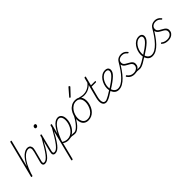

<svg xmlns="http://www.w3.org/2000/svg" viewBox="212 -2404 4308 4308"><g transform="rotate(-45 2366.5 -250.0)"><path d="M485 17Q467 17 453.5 10.5Q440 4 432 -9.5Q424 -23 424 -45Q424 -67 432 -97L497 -344Q516 -418 502.5 -451Q489 -484 445 -484Q414 -484 374.5 -464.5Q335 -445 289.5 -397.5Q244 -350 197.5 -266Q151 -182 108 -53L94 0Q92 8 87.5 11.5Q83 15 73 15Q62 15 57 11Q52 7 54 0L276 -875Q279 -883 283.5 -886.5Q288 -890 299 -890Q307 -890 312 -886Q317 -882 315 -874L152 -231Q191 -313 230.5 -368.5Q270 -424 309.5 -457.5Q349 -491 384.5 -505Q420 -519 449 -519Q484 -519 509 -503Q534 -487 543.5 -450Q553 -413 536 -352L470 -99Q458 -58 462.5 -38Q467 -18 494 -18Q503 -18 507 -12.5Q511 -7 510 -0.5Q509 6 502.5 11.5Q496 17 485 17Z M486 17Q477 17 472.5 11.5Q468 6 469.5 -0.5Q471 -7 477.5 -12.5Q484 -18 495 -18Q525 -18 558.5 -42Q592 -66 633 -118.5Q674 -171 727 -257.5Q780 -344 850 -467Q854 -476 860.5 -475.5Q867 -475 871.5 -469.5Q876 -464 870 -456Q799 -322 744.5 -231Q690 -140 647 -86Q604 -32 565.5 -7.5Q527 17 486 17Z M809 17Q790 17 775.5 10Q761 3 753 -10.5Q745 -24 745 -45.5Q745 -67 752 -97L853 -500Q856 -508 860 -511.5Q864 -515 874 -515Q884 -515 888.5 -510.5Q893 -506 891 -499L790 -99Q779 -59 784 -38.5Q789 -18 818 -18Q827 -18 830 -12.5Q833 -7 831.5 -0.5Q830 6 824.5 11.5Q819 17 809 17ZM920 -690Q903 -690 893.5 -698Q884 -706 884 -722Q884 -744 896 -759.5Q908 -775 930 -775Q947 -775 957 -767Q967 -759 967 -743Q967 -722 954.5 -706Q942 -690 920 -690Z M811 17Q802 17 797.5 11.5Q793 6 794.5 -0.5Q796 -7 802.5 -12.5Q809 -18 820 -18Q850 -18 883.5 -42Q917 -66 958 -118.5Q999 -171 1052 -257.5Q1105 -344 1175 -467Q1179 -476 1185.5 -475.5Q1192 -475 1196.5 -469.5Q1201 -464 1195 -456Q1124 -322 1069.5 -231Q1015 -140 972 -86Q929 -32 890.5 -7.5Q852 17 811 17Z M1437 17Q1410 17 1392.5 14Q1375 11 1360.5 8Q1346 5 1326 5.5Q1306 6 1272 12L1298 -5Q1330 -14 1352 -17.5Q1374 -21 1389 -21Q1404 -21 1417.5 -19.5Q1431 -18 1446 -18Q1455 -18 1459.5 -12.5Q1464 -7 1462.5 -0.5Q1461 6 1454.5 11.5Q1448 17 1437 17ZM973 390Q961 390 958 384Q955 378 957 371L1177 -500Q1179 -508 1183.5 -511.5Q1188 -515 1199 -515Q1208 -515 1213 -511.5Q1218 -508 1216 -500L1156 -263Q1200 -353 1243.5 -409.5Q1287 -466 1330 -492.5Q1373 -519 1417 -519Q1473 -519 1506.5 -474Q1540 -429 1540 -351Q1540 -303 1526.5 -252Q1513 -201 1487 -153Q1461 -105 1423 -66.5Q1385 -28 1336 -5.5Q1287 17 1229 17Q1196 17 1161 7Q1126 -3 1096 -26L995 375Q992 383 987.5 386.5Q983 390 973 390ZM1103 -56Q1142 -33 1173.5 -25Q1205 -17 1233 -17Q1283 -17 1324 -37.5Q1365 -58 1398 -92Q1431 -126 1453.5 -169Q1476 -212 1488 -258.5Q1500 -305 1500 -350Q1500 -388 1490.5 -418.5Q1481 -449 1461.5 -466.5Q1442 -484 1411 -484Q1369 -484 1319 -443.5Q1269 -403 1218 -319.5Q1167 -236 1118 -108Z M1440 17Q1431 17 1426.5 11.5Q1422 6 1423.5 -0.5Q1425 -7 1431.5 -12.5Q1438 -18 1449 -18Q1475 -18 1507.5 -39.5Q1540 -61 1575 -99.5Q1610 -138 1645 -190.5Q1680 -243 1711 -305Q1715 -312 1720.5 -312Q1726 -312 1731 -307.5Q1736 -303 1733 -295Q1704 -233 1669 -176Q1634 -119 1595 -76Q1556 -33 1517 -8Q1478 17 1440 17Z M1860 19Q1804 19 1764.5 -6.5Q1725 -32 1705 -78Q1685 -124 1685 -183Q1685 -239 1703.5 -298Q1722 -357 1757.5 -407.5Q1793 -458 1846.5 -488.5Q1900 -519 1970 -519Q2024 -519 2063.5 -494.5Q2103 -470 2124 -426.5Q2145 -383 2145 -323Q2145 -279 2133.5 -232Q2122 -185 2099.5 -140Q2077 -95 2043 -59.5Q2009 -24 1963 -2.5Q1917 19 1860 19ZM1864 -16Q1923 -16 1968 -45Q2013 -74 2042.5 -119Q2072 -164 2088 -217Q2104 -270 2104 -319Q2104 -368 2088.5 -405.5Q2073 -443 2041.5 -463.5Q2010 -484 1965 -484Q1908 -484 1863.5 -456Q1819 -428 1787.5 -383.5Q1756 -339 1740 -286Q1724 -233 1724 -184Q1724 -134 1740.5 -96Q1757 -58 1788 -37Q1819 -16 1864 -16Z M2193 -444Q2156 -444 2117 -454Q2078 -464 2045 -474Q2038 -476 2037 -480.5Q2036 -485 2038 -490.5Q2040 -496 2044.5 -498.5Q2049 -501 2056 -498Q2083 -491 2121 -482.5Q2159 -474 2193 -474Q2239 -474 2284.5 -488Q2330 -502 2373 -532.5Q2416 -563 2452 -613Q2459 -621 2465.5 -619.5Q2472 -618 2475 -611Q2478 -604 2472 -595Q2433 -541 2387 -508Q2341 -475 2292 -459.5Q2243 -444 2193 -444Z M1935 -630Q1931 -630 1924.5 -635.5Q1918 -641 1918 -647Q1918 -650 1919 -652.5Q1920 -655 1924 -659L2071 -829Q2074 -833 2077.5 -835.5Q2081 -838 2086 -838Q2090 -838 2096 -834Q2102 -830 2105.5 -824.5Q2109 -819 2109 -815Q2109 -811 2108 -808.5Q2107 -806 2103 -801L1948 -636Q1942 -630 1935 -630Z M2431 17Q2395 17 2372 0Q2349 -17 2337.5 -47.5Q2326 -78 2327 -121Q2328 -164 2341 -216L2470 -715Q2473 -723 2478 -726.5Q2483 -730 2493 -730Q2503 -730 2507.5 -726Q2512 -722 2510 -714L2455 -500H2583Q2594 -500 2596 -495.5Q2598 -491 2595 -484Q2593 -474 2589 -471Q2585 -468 2575 -468H2446L2380 -218Q2366 -166 2365 -127.5Q2364 -89 2372.5 -65Q2381 -41 2397 -29.5Q2413 -18 2435 -18Q2443 -18 2447 -12.5Q2451 -7 2451 -0.5Q2451 6 2446.5 11.5Q2442 17 2431 17Z M2428 17Q2419 17 2414.5 11.5Q2410 6 2411.5 -0.5Q2413 -7 2419.5 -12.5Q2426 -18 2437 -18Q2453 -18 2480 -28.5Q2507 -39 2553.5 -65Q2600 -91 2672 -138Q2678 -143 2683 -140Q2688 -137 2691.5 -131Q2695 -125 2694 -118.5Q2693 -112 2685 -107Q2611 -58 2562 -30.5Q2513 -3 2481 7Q2449 17 2428 17Z M2680 -142Q2764 -194 2821 -236Q2878 -278 2913 -312Q2948 -346 2963.5 -374.5Q2979 -403 2979 -427Q2979 -455 2963 -470Q2947 -485 2914 -485Q2867 -485 2827 -459Q2787 -433 2758 -390Q2729 -347 2713 -298Q2697 -249 2697 -201Q2697 -157 2708.5 -123Q2720 -89 2738.5 -66Q2757 -43 2782 -30.5Q2807 -18 2836 -18Q2843 -18 2846 -12.5Q2849 -7 2847.5 -0.5Q2846 6 2841.5 11.5Q2837 17 2831 17Q2774 17 2736 -12.5Q2698 -42 2679 -91Q2660 -140 2660 -198Q2660 -252 2678.5 -308Q2697 -364 2730.5 -412Q2764 -460 2812 -489.5Q2860 -519 2918 -519Q2957 -519 2979.5 -505Q3002 -491 3010.5 -471Q3019 -451 3019 -430Q3019 -397 3001 -363Q2983 -329 2944.5 -292Q2906 -255 2844.5 -210Q2783 -165 2696 -111Z M2829 17Q2820 17 2816 11.5Q2812 6 2813 -1Q2814 -8 2819.5 -13Q2825 -18 2836 -18Q2890 -18 2944.5 -50Q2999 -82 3053.5 -138.5Q3108 -195 3162 -271.5Q3216 -348 3268 -437Q3273 -444 3281 -444Q3289 -444 3294 -439.5Q3299 -435 3296 -427Q3242 -335 3186 -254Q3130 -173 3072 -112.5Q3014 -52 2953.5 -17.5Q2893 17 2829 17Z M3386 -4Q3412 -11 3435 -14Q3458 -17 3476.5 -17.5Q3495 -18 3507 -18Q3516 -18 3519.5 -12.5Q3523 -7 3522 -0.5Q3521 6 3515 11.5Q3509 17 3497 17Q3476 17 3456 14Q3436 11 3414 10Q3392 9 3362 15ZM3327 19Q3279 19 3244 4.5Q3209 -10 3186.5 -31.5Q3164 -53 3152 -72Q3148 -78 3149 -85Q3150 -92 3158 -96Q3166 -101 3171 -101.5Q3176 -102 3181 -93Q3205 -59 3241.5 -37Q3278 -15 3329 -15Q3367 -15 3398 -28.5Q3429 -42 3448.5 -66.5Q3468 -91 3468 -128Q3468 -157 3452.5 -177.5Q3437 -198 3412.5 -213Q3388 -228 3361 -242Q3334 -256 3309.5 -273Q3285 -290 3270 -314.5Q3255 -339 3255 -374Q3255 -420 3278 -452Q3301 -484 3339.5 -501.5Q3378 -519 3423 -519Q3463 -519 3493 -506Q3523 -493 3543.5 -474.5Q3564 -456 3575 -440Q3579 -433 3577.5 -429Q3576 -425 3568 -419Q3563 -415 3557.5 -416Q3552 -417 3546 -423Q3518 -455 3489.5 -470Q3461 -485 3419 -485Q3366 -485 3329.5 -457Q3293 -429 3293 -378Q3293 -348 3307.5 -328Q3322 -308 3347 -292.5Q3372 -277 3400 -262.5Q3428 -248 3452.5 -231Q3477 -214 3492.5 -191Q3508 -168 3508 -133Q3508 -86 3483.5 -52Q3459 -18 3418.5 0.5Q3378 19 3327 19Z M3498 17Q3489 17 3484.5 11.5Q3480 6 3481.5 -0.5Q3483 -7 3489.5 -12.5Q3496 -18 3507 -18Q3523 -18 3550 -28.5Q3577 -39 3623.5 -65Q3670 -91 3742 -138Q3748 -143 3753 -140Q3758 -137 3761.5 -131Q3765 -125 3764 -118.5Q3763 -112 3755 -107Q3681 -58 3632 -30.5Q3583 -3 3551 7Q3519 17 3498 17Z M3749 -142Q3833 -194 3890 -236Q3947 -278 3982 -312Q4017 -346 4032.5 -374.5Q4048 -403 4048 -427Q4048 -455 4032 -470Q4016 -485 3983 -485Q3936 -485 3896 -459Q3856 -433 3827 -390Q3798 -347 3782 -298Q3766 -249 3766 -201Q3766 -157 3777.5 -123Q3789 -89 3807.5 -66Q3826 -43 3851 -30.5Q3876 -18 3905 -18Q3912 -18 3915 -12.5Q3918 -7 3916.5 -0.5Q3915 6 3910.5 11.5Q3906 17 3900 17Q3843 17 3805 -12.5Q3767 -42 3748 -91Q3729 -140 3729 -198Q3729 -252 3747.5 -308Q3766 -364 3799.5 -412Q3833 -460 3881 -489.5Q3929 -519 3987 -519Q4026 -519 4048.5 -505Q4071 -491 4079.5 -471Q4088 -451 4088 -430Q4088 -397 4070 -363Q4052 -329 4013.5 -292Q3975 -255 3913.5 -210Q3852 -165 3765 -111Z M3898 17Q3889 17 3885 11.5Q3881 6 3882 -1Q3883 -8 3888.5 -13Q3894 -18 3905 -18Q3959 -18 4013.5 -50Q4068 -82 4122.5 -138.5Q4177 -195 4231 -271.5Q4285 -348 4337 -437Q4342 -444 4350 -444Q4358 -444 4363 -439.5Q4368 -435 4365 -427Q4311 -335 4255 -254Q4199 -173 4141 -112.5Q4083 -52 4022.5 -17.5Q3962 17 3898 17Z M4396 19Q4352 19 4320.5 10.5Q4289 2 4269 -10.5Q4249 -23 4236 -35Q4228 -42 4228.5 -48Q4229 -54 4236 -60Q4242 -66 4248 -65.5Q4254 -65 4261 -57Q4289 -35 4323.5 -25Q4358 -15 4398 -15Q4436 -15 4467 -28.5Q4498 -42 4517.5 -66.5Q4537 -91 4537 -128Q4537 -157 4521.5 -177.5Q4506 -198 4481.5 -213Q4457 -228 4430 -242Q4403 -256 4378.5 -273Q4354 -290 4339 -314.5Q4324 -339 4324 -374Q4324 -420 4347 -452Q4370 -484 4408.5 -501.5Q4447 -519 4492 -519Q4532 -519 4562 -506Q4592 -493 4612.5 -474.5Q4633 -456 4644 -440Q4648 -433 4646.5 -429Q4645 -425 4637 -419Q4632 -415 4626.5 -416Q4621 -417 4615 -423Q4587 -455 4558.5 -470Q4530 -485 4488 -485Q4435 -485 4398.5 -457Q4362 -429 4362 -378Q4362 -348 4376.5 -328Q4391 -308 4416 -292.5Q4441 -277 4469 -262.5Q4497 -248 4521.5 -231Q4546 -214 4561.5 -191Q4577 -168 4577 -133Q4577 -86 4552.5 -52Q4528 -18 4487.5 0.5Q4447 19 4396 19Z"/></g></svg>

Font: Playwrite IS Thin
Style: Regular
Weight: 250
Designer: Veronika Burian, José Scaglione
Foundry: TypeTogether
Version: Version 1.002